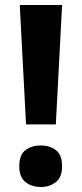

<svg xmlns="http://www.w3.org/2000/svg" viewBox="-20 -734 326 767"><path d="M203 -237H84L59 -714H228ZM57 -70Q57 -116 82 -134.5Q107 -153 143 -153Q178 -153 203 -134.5Q228 -116 228 -70Q228 -26 203 -6.5Q178 13 143 13Q107 13 82 -6.5Q57 -26 57 -70Z"/></svg>

Font: Noto Sans Hanifi Rohingya
Style: Bold
Weight: 700
Designer: Monotype Design Team and DaltonMaag
Foundry: Google LLC
Version: Version 2.102; ttfautohint (v1.8.4.7-5d5b)